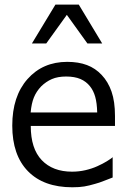

<svg xmlns="http://www.w3.org/2000/svg" viewBox="-20 -785 531 817"><path d="M287.6 11.9Q165.8 11.9 99 -56.4Q32.2 -124.8 32.2 -250.5Q32.2 -375.2 97 -448.5Q161.9 -521.8 266.3 -521.8Q313.9 -521.8 350 -508.2Q386.1 -494.6 412.9 -465.8Q440.1 -437.1 454.7 -395Q469.3 -353 469.3 -291.6V-249H110.9Q110.9 -152.5 157.7 -103.5Q204.5 -54.5 286.6 -54.5Q315.8 -54.5 343.6 -60.9Q371.3 -67.3 394.1 -77.7Q418.3 -88.6 434.7 -98.8Q451 -108.9 460.9 -116.8H459.4V-29.7Q447 -25.2 424.3 -16.1Q401.5 -6.9 384.2 -2.5Q358.9 5 338.6 8.4Q318.3 11.9 287.6 11.9ZM393.6 -306.4Q392.6 -347 385.1 -373.3Q377.7 -399.5 362.9 -417.8Q347 -438.1 322.3 -448.8Q297.5 -459.4 261.4 -459.4Q225.7 -459.4 200.7 -448.5Q175.7 -437.6 155 -417.3Q134.7 -396 124.3 -370.5Q113.9 -345 110.4 -306.4ZM414.9 -600H352L264.4 -721.8L176.7 -600H115.8L215.8 -765.3H315.3Z"/></svg>

Font: Shan Wanhai
Style: Regular
Weight: 400
Designer: Khon Soe Zaw Thu
Foundry: Shan Unicode
Version: Version 1.00 June 3, 2017, initial release